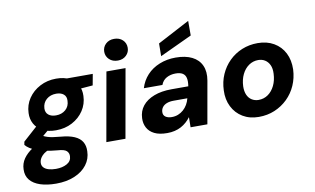

<svg xmlns="http://www.w3.org/2000/svg" viewBox="-123 -956 2275 1385"><g transform="rotate(-10 1014.0 -263.5)"><path d="M185 232Q118 232 69 216Q20 200 -6 168.5Q-32 137 -30 90Q-29 47 -5 12.5Q19 -22 61 -49.5Q103 -77 160 -96L198 -27Q147 -11 124 13.5Q101 38 100 64Q99 85 111.5 99Q124 113 147.5 120Q171 127 201 127Q249 127 282 108.5Q315 90 316 54Q317 31 301 15.5Q285 0 235 -3Q189 -7 152 -14.5Q115 -22 86 -32.5Q57 -43 37 -56Q17 -69 6 -83L10 -106L137 -220L229 -189L79 -62L132 -134Q143 -127 154 -121.5Q165 -116 180.5 -111Q196 -106 218.5 -102.5Q241 -99 274 -96Q336 -91 374.5 -74Q413 -57 430 -28Q447 1 445 41Q444 96 411 139.5Q378 183 319.5 207.5Q261 232 185 232ZM250 -147Q192 -147 152.5 -168Q113 -189 93.5 -224.5Q74 -260 76 -304Q78 -363 110 -410.5Q142 -458 195.5 -486Q249 -514 314 -514Q372 -514 411.5 -493Q451 -472 470 -437Q489 -402 487 -357Q485 -298 453.5 -250.5Q422 -203 369 -175Q316 -147 250 -147ZM268 -253Q311 -253 339 -277.5Q367 -302 368 -343Q370 -374 350 -390.5Q330 -407 296 -407Q253 -407 224.5 -382.5Q196 -358 194 -317Q193 -286 213.5 -269.5Q234 -253 268 -253ZM379 -405 374 -502H581L566 -420Z M592 0 681 -502H821L732 0ZM777 -565Q738 -565 714 -588Q690 -611 690 -644Q690 -678 714 -701Q738 -724 776 -724Q814 -724 838 -701.5Q862 -679 862 -644Q862 -611 838 -588Q814 -565 777 -565Z M1037 12Q979 12 943 -6Q907 -24 890.5 -55.5Q874 -87 876 -125Q878 -177 908 -214.5Q938 -252 992.5 -273Q1047 -294 1121 -294H1244Q1250 -331 1244.5 -354.5Q1239 -378 1220.5 -389.5Q1202 -401 1169 -401Q1132 -401 1103 -385Q1074 -369 1062 -336H926Q942 -390 979 -430Q1016 -470 1070.5 -492Q1125 -514 1189 -514Q1261 -514 1309 -490Q1357 -466 1377.5 -420.5Q1398 -375 1387 -311L1332 0H1209L1210 -74Q1196 -55 1178 -39Q1160 -23 1138.5 -11.5Q1117 0 1091.5 6Q1066 12 1037 12ZM1089 -96Q1114 -96 1135.5 -104.5Q1157 -113 1174.5 -128.5Q1192 -144 1204 -164.5Q1216 -185 1222 -209V-210H1122Q1093 -210 1072 -202Q1051 -194 1039.5 -179Q1028 -164 1027 -144Q1026 -120 1043.5 -108Q1061 -96 1089 -96ZM1089 -542 1090 -635 1325 -759V-652Z M1708 12Q1641 12 1591 -18Q1541 -48 1514.5 -101Q1488 -154 1491 -220Q1493 -283 1516.5 -336.5Q1540 -390 1580.5 -430Q1621 -470 1674.5 -492Q1728 -514 1790 -514Q1858 -514 1908.5 -484.5Q1959 -455 1985.5 -403Q2012 -351 2010 -282Q2007 -220 1983.5 -166.5Q1960 -113 1919 -73Q1878 -33 1824.5 -10.5Q1771 12 1708 12ZM1727 -109Q1766 -109 1796.5 -130.5Q1827 -152 1845.5 -190Q1864 -228 1866 -277Q1868 -315 1856 -340.5Q1844 -366 1822.5 -379.5Q1801 -393 1773 -393Q1735 -393 1704 -371.5Q1673 -350 1654.5 -312Q1636 -274 1634 -225Q1633 -188 1644.5 -162Q1656 -136 1678 -122.5Q1700 -109 1727 -109Z"/></g></svg>

Font: DM Sans 16pt ExtraBold
Style: Italic
Weight: 800
Italic angle: -10°
Version: Version 4.004;gftools[0.9.30]